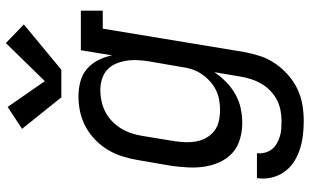

<svg xmlns="http://www.w3.org/2000/svg" viewBox="-216 -604 1033 640"><g transform="rotate(-90 300.0 -283.5)"><path d="M217 213Q192 213 168 210Q144 207 121.5 199.5Q99 192 80 179.5Q61 167 47.5 148Q34 129 28.5 105Q23 81 27 57H110Q108 70 111.5 83Q115 96 122.5 106Q130 116 141 122.5Q152 129 164.5 133Q177 137 190.5 138Q204 139 217 139Q235 139 253 135.5Q271 132 287.5 123.5Q304 115 318 101.5Q332 88 341.5 71.5Q351 55 356.5 38Q362 21 365 3L380 -85Q366 -64 347 -45.5Q328 -27 305.5 -14.5Q283 -2 258.5 3Q234 8 210 8Q210 8 210 8Q210 8 210 8Q182 8 155.5 0Q129 -8 110 -25.5Q91 -43 80 -67.5Q69 -92 65 -118.5Q61 -145 62.5 -173.5Q64 -202 68 -230L87 -340Q91 -365 99 -390.5Q107 -416 120.5 -439Q134 -462 154 -481.5Q174 -501 198 -514Q222 -527 248 -532.5Q274 -538 299 -538Q325 -538 349 -531.5Q373 -525 391 -509.5Q409 -494 420 -472Q431 -450 436 -426L453 -530H585V-457H525L447 15Q442 42 433.5 68Q425 94 409 117.5Q393 141 371 160.5Q349 180 323.5 192Q298 204 271 208.5Q244 213 217 213ZM254 -66Q271 -66 288 -69Q305 -72 321 -80Q337 -88 350.5 -100.5Q364 -113 374 -128Q384 -143 389.5 -159.5Q395 -176 397 -193L416 -303Q419 -322 420 -341Q421 -360 418 -378.5Q415 -397 408 -413.5Q401 -430 388 -442Q375 -454 357 -459.5Q339 -465 320 -465Q301 -465 283 -461Q265 -457 248 -448.5Q231 -440 217 -426.5Q203 -413 193 -397Q183 -381 177 -363.5Q171 -346 168 -328L150 -218Q147 -199 146.5 -180Q146 -161 149.5 -143.5Q153 -126 162 -110.5Q171 -95 185 -84.5Q199 -74 217 -70Q235 -66 254 -66ZM388 -595H296L191 -726L264 -774L350 -650L477 -780L539 -720Z"/></g></svg>

Font: Iosevka Curly Slab Extended
Style: Italic
Weight: 400
Width: 7
Italic angle: -9°
Monospace: yes
Designer: Belleve Invis
Foundry: Belleve Invis
Version: Version 11.1.0; ttfautohint (v1.8.3)